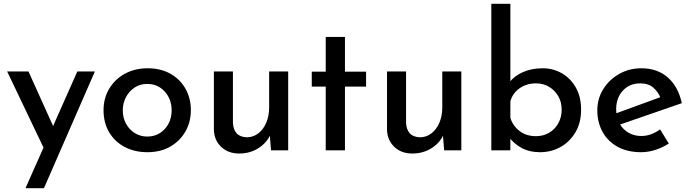

<svg xmlns="http://www.w3.org/2000/svg" viewBox="-20 -797 3669 1018"><path d="M115 201 390 -418H483L213 201ZM219 3 18 -418H131L298 -48Z M529 -213Q529 -276 559 -326.5Q589 -377 642 -406Q695 -435 763 -435Q832 -435 883.5 -406Q935 -377 963.5 -326.5Q992 -276 992 -213Q992 -150 963 -99.5Q934 -49 882.5 -19.5Q831 10 761 10Q695 10 642.5 -17Q590 -44 559.5 -94.5Q529 -145 529 -213ZM631 -212Q631 -173 648 -141.5Q665 -110 694.5 -91.5Q724 -73 760 -73Q817 -73 853.5 -113Q890 -153 890 -212Q890 -271 853.5 -311.5Q817 -352 760 -352Q723 -352 694 -333Q665 -314 648 -282Q631 -250 631 -212Z M1248 17Q1190 17 1153 -18Q1116 -53 1114 -108V-418H1215V-144Q1217 -111 1234 -91Q1251 -71 1288 -69Q1322 -69 1349 -89.5Q1376 -110 1391.5 -146Q1407 -182 1407 -227V-418H1508V0H1417L1409 -98L1413 -82Q1394 -39 1349.5 -11Q1305 17 1248 17Z M1707 -601H1809V-417H1921V-338H1809V0H1707V-338H1633V-417H1707Z M2166 17Q2108 17 2071 -18Q2034 -53 2032 -108V-418H2133V-144Q2135 -111 2152 -91Q2169 -71 2206 -69Q2240 -69 2267 -89.5Q2294 -110 2309.5 -146Q2325 -182 2325 -227V-418H2426V0H2335L2327 -98L2331 -82Q2312 -39 2267.5 -11Q2223 17 2166 17Z M2844 10Q2786 10 2744 -13.5Q2702 -37 2676 -74L2686 -103V0H2585V-777H2686V-326L2683 -363Q2708 -395 2753.5 -415Q2799 -435 2857 -435Q2913 -435 2959 -408.5Q3005 -382 3033 -333Q3061 -284 3061 -216Q3061 -145 3030.5 -94.5Q3000 -44 2951 -17Q2902 10 2844 10ZM2822 -75Q2861 -75 2892 -93.5Q2923 -112 2940.5 -144Q2958 -176 2958 -216Q2958 -256 2940 -287Q2922 -318 2891.5 -336.5Q2861 -355 2822 -355Q2772 -355 2735 -329Q2698 -303 2686 -260V-172Q2699 -130 2734.5 -102.5Q2770 -75 2822 -75Z M3379 10Q3307 10 3255 -18.5Q3203 -47 3175 -97.5Q3147 -148 3147 -212Q3147 -274 3178.5 -324.5Q3210 -375 3263 -405Q3316 -435 3381 -435Q3465 -435 3520.5 -386.5Q3576 -338 3595 -250L3254 -132L3230 -190L3504 -290L3483 -276Q3471 -308 3445 -331.5Q3419 -355 3374 -355Q3318 -355 3282.5 -316.5Q3247 -278 3247 -218Q3247 -154 3285 -115Q3323 -76 3381 -76Q3408 -76 3433 -85.5Q3458 -95 3480 -111L3526 -36Q3494 -15 3455.5 -2.5Q3417 10 3379 10Z"/></svg>

Font: Reem Kufi
Style: Regular
Weight: 400
Designer: Khaled Hosny
Version: Version 1.6